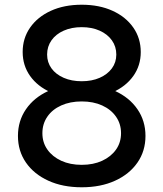

<svg xmlns="http://www.w3.org/2000/svg" viewBox="-20 -783 692 813"><path d="M326 10Q245.5 10 184.8 -17.8Q124 -45.5 90 -94.5Q56 -143.5 56 -207.5Q56 -271 90 -320.5Q124 -370 184.8 -397.8Q245.5 -425.5 326 -425.5Q406.5 -425.5 467.2 -397.8Q528 -370 562 -320.5Q596 -271 596 -207.5Q596 -143.5 562 -94.5Q528 -45.5 467.2 -17.8Q406.5 10 326 10ZM326 -85Q375 -85 412.5 -102.2Q450 -119.5 471.2 -149.5Q492.5 -179.5 492.5 -219Q492.5 -258.5 471.2 -289Q450 -319.5 412.5 -336.5Q375 -353.5 326 -353.5Q277 -353.5 239.2 -336.5Q201.5 -319.5 180.5 -289Q159.5 -258.5 159.5 -219Q159.5 -179.5 180.8 -149.5Q202 -119.5 239.5 -102.2Q277 -85 326 -85ZM326 -367Q251.5 -367 195.2 -392Q139 -417 107.5 -461.2Q76 -505.5 76 -563Q76 -621 107.5 -666.2Q139 -711.5 195.2 -737.2Q251.5 -763 326 -763Q400.5 -763 456.8 -737.2Q513 -711.5 544.5 -666.2Q576 -621 576 -562.5Q576 -505.5 544.5 -461.2Q513 -417 456.8 -392Q400.5 -367 326 -367ZM326 -439Q369 -439 402 -453.5Q435 -468 453.8 -493.5Q472.5 -519 472.5 -552Q472.5 -586 453.8 -612.2Q435 -638.5 402 -653.2Q369 -668 326 -668Q283 -668 249.8 -653.2Q216.5 -638.5 198 -612.2Q179.5 -586 179.5 -552Q179.5 -519 198 -493.5Q216.5 -468 249.8 -453.5Q283 -439 326 -439Z"/></svg>

Font: Hepta Slab Medium
Style: Regular
Weight: 500
Designer: Michael LaGattuta
Foundry: Michael LaGattuta
Version: Version 1.102